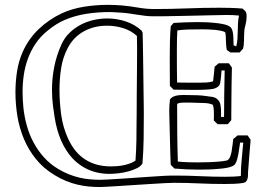

<svg xmlns="http://www.w3.org/2000/svg" viewBox="-20 -730 1055 777"><path d="M534.2 -584.5Q510.7 -606 479 -616Q447.3 -626 413.6 -626Q360.8 -626 319.6 -603.3Q278.3 -580.6 255.4 -538.1Q234.4 -499 227.5 -454.8Q220.7 -410.6 220.7 -367.2Q220.7 -317.4 227.5 -266.4Q234.4 -215.3 255.4 -169.4Q281.7 -111.8 325.4 -84.2Q369.1 -56.6 428.2 -56.6Q438 -56.6 450.7 -57.4Q463.4 -58.1 477.3 -60.8Q491.2 -63.5 504.6 -68.1Q518.1 -72.8 528.3 -80.1Q531.2 -120.1 532 -160.2Q532.7 -200.2 532.7 -240.7Q532.7 -244.6 533 -259.3Q533.2 -273.9 533.2 -295.7Q533.2 -317.4 533.4 -344.2Q533.7 -371.1 533.9 -399.2Q534.2 -427.2 534.4 -455.1Q534.7 -482.9 534.7 -506.3Q534.7 -529.8 534.7 -547.6Q534.7 -565.4 534.2 -573.2ZM557.1 -598.1Q557.6 -586.9 558.1 -559.8Q558.6 -532.7 559.1 -498Q559.6 -463.4 560.1 -425.5Q560.5 -387.7 561 -354.5Q561.5 -321.3 561.8 -297.6Q562 -273.9 562 -267.6Q562 -217.3 561.3 -168.5Q560.5 -119.6 556.6 -69.3Q551.3 -58.1 535.6 -50Q520 -42 500.5 -36.6Q481 -31.2 460 -28.8Q439 -26.4 422.9 -26.4Q367.7 -26.4 323.5 -50.5Q279.3 -74.7 250.5 -118.7Q236.8 -139.2 227.3 -161.4Q217.8 -183.6 211.4 -206.8Q205.1 -230 201.2 -254.2Q197.3 -278.3 194.3 -302.2Q192.4 -318.4 191.4 -334.2Q190.4 -350.1 190.4 -366.2Q190.4 -414.1 199.7 -460.4Q209 -506.8 229 -550.8Q240.7 -576.7 260.5 -596.2Q280.3 -615.7 304.7 -628.9Q329.1 -642.1 357.4 -648.7Q385.7 -655.3 414.1 -655.3Q452.6 -655.3 489 -643.3Q525.4 -631.3 552.7 -606.4ZM964.8 10.3Q946.3 13.2 927 13.9Q907.7 14.6 888.7 14.6Q836.9 14.6 785.9 12.2Q734.9 9.8 683.1 9.8Q673.8 9.8 650.1 11Q626.5 12.2 595.5 14.2Q564.5 16.1 530.3 18.3Q496.1 20.5 466.1 22.5Q436 24.4 413.8 25.6Q391.6 26.9 384.8 26.9Q361.3 26.9 338.6 24.7Q315.9 22.5 293.2 17.1Q270.5 11.7 247.6 2.4Q224.6 -6.8 200.7 -21.5Q156.2 -48.3 126 -85.7Q95.7 -123 77.1 -167Q58.6 -210.9 50.5 -259.3Q42.5 -307.6 42.5 -356.4Q42.5 -397.9 48.8 -440.2Q55.2 -482.4 72.3 -521Q96.2 -573.7 136.7 -612.3Q177.2 -650.9 229.5 -675.8Q270.5 -694.8 319.3 -702.6Q368.2 -710.4 416.5 -710.4Q431.2 -710.4 445.3 -709.7Q459.5 -709 473.1 -708Q505.4 -705.1 537.4 -699.5Q569.3 -693.8 601.6 -693.4Q668.5 -693.4 734.9 -696Q801.3 -698.7 868.2 -698.7Q891.6 -698.7 914.8 -698Q938 -697.3 961.4 -695.3Q966.8 -690.9 970.2 -687.5Q973.6 -684.1 975.3 -680.7Q977.1 -677.2 977.5 -673.1Q978 -668.9 978 -662.6Q978 -647 973.9 -631.3Q969.7 -615.7 968.8 -606.4Q967.8 -597.2 967.8 -586.7Q967.8 -576.2 967.5 -565.7Q967.3 -555.2 966.1 -545.4Q964.8 -535.6 961.9 -527.8Q962.4 -530.3 962.6 -533Q962.9 -535.6 963.9 -538.1V-534.2Q960 -529.8 956.8 -525.6Q953.6 -521.5 949.7 -517.6H912.6L897.9 -527.8Q896 -536.6 895.3 -546.4Q894.5 -556.2 894.3 -565.7Q894 -575.2 893.6 -583.7Q893.1 -592.3 891.6 -599.1Q887.2 -602.5 876.2 -605Q865.2 -607.4 851.8 -608.9Q838.4 -610.4 824.5 -610.8Q810.5 -611.3 799.8 -611.3Q769.5 -611.3 742.9 -610.6Q716.3 -609.9 697.8 -606.9Q696.8 -594.7 696.3 -575.2Q695.8 -555.7 695.8 -533.2Q695.8 -510.7 695.8 -487.8Q695.8 -464.8 696 -445.6Q696.3 -426.3 696.5 -412.8Q696.8 -399.4 696.8 -396Q720.2 -395.5 743.2 -395.5Q766.1 -395.5 790.5 -395.5Q803.7 -395.5 816.7 -396.2Q829.6 -397 842.3 -400.9Q844.2 -415.5 845.7 -430.4Q847.2 -445.3 848.6 -460Q852.5 -463.9 856.7 -467Q860.8 -470.2 865.2 -474.1H906.2Q909.2 -469.7 912.4 -465.3Q915.5 -460.9 918.5 -456.5Q918.5 -450.2 918 -433.1Q917.5 -416 917.2 -393.6Q917 -371.1 916.7 -346.4Q916.5 -321.8 916.3 -300.3Q916 -278.8 916 -263.2Q916 -247.6 916 -244.1Q912.1 -239.7 908.9 -235.6Q905.8 -231.4 901.9 -227.5H860.4L845.2 -242.7Q845.2 -245.6 845.5 -251.5Q845.7 -257.3 845.7 -264.6Q845.7 -271 845.5 -277.6Q845.2 -284.2 844.7 -290Q844.2 -295.9 843 -300.3Q841.8 -304.7 840.3 -306.6Q825.2 -312.5 808.1 -313Q791 -313.5 774.9 -314Q763.7 -314.5 752.7 -314.7Q741.7 -314.9 730.5 -314.9Q718.3 -314.9 708 -313.7Q697.8 -312.5 696.8 -306.2Q696.8 -246.1 697.3 -190.9Q697.8 -135.7 699.7 -76.2Q720.2 -74.2 739.7 -73.5Q759.3 -72.8 779.3 -72.8Q803.7 -72.8 827.9 -73.7Q852.1 -74.7 877 -77.1L896 -80.1Q897 -80.6 898.4 -80.8Q899.9 -81.1 901.4 -82Q903.3 -83 904.8 -83.5Q903.3 -82.5 902.3 -82.3Q901.4 -82 900.4 -81.5Q899.4 -81.1 898.9 -80.6Q906.2 -84.5 909.9 -92.5Q913.6 -100.6 915.8 -109.9Q918 -119.1 918.9 -128.9Q919.9 -138.7 921.4 -146Q922.4 -151.9 922.9 -159.2Q923.3 -166.5 925.8 -171.9Q925.8 -170.9 925.5 -170.2Q925.3 -169.4 925.3 -168.5Q929.2 -171.9 933.3 -175Q937.5 -178.2 941.4 -182.1H981.9Q984.9 -177.7 988 -173.3Q991.2 -168.9 994.1 -164.6Q994.1 -161.1 993.2 -151.1Q992.2 -141.1 991.2 -128.2Q990.2 -115.2 989 -100.3Q987.8 -85.4 986.8 -72.5Q985.8 -59.6 985.1 -49.6Q984.4 -39.6 983.9 -36.1Q983.4 -29.8 983.6 -24.2Q983.9 -18.6 983.2 -13.4Q982.4 -8.3 980.5 -3.2Q978.5 2 973.6 6.8ZM953.1 -13.7Q953.6 -14.2 953.9 -14.6Q954.1 -15.1 954.6 -15.6Q954.6 -50.8 958 -83.5Q961.4 -116.2 964.4 -152.8H947.3Q952.6 -160.2 951.9 -157.2Q951.2 -154.3 950.2 -142.6Q948.7 -135.3 947.5 -125.2Q946.3 -115.2 944.3 -105Q942.4 -94.7 939.7 -85Q937 -75.2 932.6 -67.9Q929.2 -61.5 920.4 -57.6Q911.6 -53.7 901.6 -51.5Q891.6 -49.3 882.1 -48.3Q872.6 -47.4 866.7 -46.9Q846.2 -44.9 825.7 -44.2Q805.2 -43.5 784.7 -43.5Q735.8 -43.5 686 -47.9L670.9 -63Q670.4 -70.8 669.9 -88.4Q669.4 -106 668.7 -128.7Q668 -151.4 667.5 -176.3Q667 -201.2 666.3 -223.1Q665.5 -245.1 665.3 -261.5Q665 -277.8 665 -283.7Q665 -307.1 667.5 -320.8V-327.1Q673.3 -335.4 682.4 -339.4Q691.4 -343.3 702.1 -344.5Q712.9 -345.7 723.9 -345.5Q734.9 -345.2 745.1 -345.2Q762.7 -345.2 780.3 -344.5Q797.9 -343.8 814 -341.3Q827.6 -339.8 840.8 -337.6Q854 -335.4 863.8 -324.2Q871.1 -315.9 873 -300.5Q875 -285.2 874.5 -271V-256.8H886.7Q886.7 -304.2 887.5 -350.8Q888.2 -397.5 889.2 -444.8H876.5Q876 -437.5 875.2 -428.5Q874.5 -419.4 873.5 -410.6Q872.6 -401.9 871.1 -394.8Q869.6 -387.7 867.2 -384.3Q862.3 -378.4 855.7 -375Q849.1 -371.6 841.3 -370.1Q833.5 -368.7 825.7 -368.2Q817.9 -367.7 811 -367.2Q800.3 -366.7 789.8 -366.5Q779.3 -366.2 768.6 -366.2Q747.1 -366.2 725.8 -366.7Q704.6 -367.2 682.6 -367.2L667.5 -382.3Q667.5 -411.1 667.2 -439.5Q667 -467.8 667 -497.1Q667 -529.3 667.7 -560.8Q668.5 -592.3 670.9 -623.5Q673.8 -627.4 676.8 -630.6Q679.7 -633.8 682.6 -637.2Q706.1 -638.7 729.7 -639.6Q753.4 -640.6 776.9 -640.6Q795.4 -640.6 813.5 -639.9Q831.5 -639.2 850.1 -637.2Q856.4 -636.7 865.5 -635.5Q874.5 -634.3 883.5 -632.3Q892.6 -630.4 900.9 -627.2Q909.2 -624 914.1 -618.7Q918.9 -613.3 921.1 -604Q923.3 -594.7 924.1 -584.2Q924.8 -573.7 924.8 -563.7Q924.8 -553.7 925.3 -546.9L936 -542Q939.9 -557.1 940.9 -572.3Q941.9 -587.4 942.1 -603Q942.4 -618.7 943.1 -634.8Q943.8 -650.9 947.3 -667Q935.1 -668.5 922.6 -668.9Q910.2 -669.4 897.5 -669.4Q891.6 -669.4 872.3 -668.9Q853 -668.5 826.7 -668Q800.3 -667.5 770.3 -666.7Q740.2 -666 712.9 -665.5Q685.5 -665 663.8 -664.6Q642.1 -664.1 632.3 -664.1H600.1Q584 -664.1 567.9 -666Q551.8 -668 535.9 -670.4Q520 -672.9 503.9 -675.3Q487.8 -677.7 471.7 -678.7Q469.7 -678.7 462.6 -679.2Q455.6 -679.7 447.5 -680.2Q439.5 -680.7 432.4 -680.9Q425.3 -681.2 422.9 -681.2Q376 -681.2 330.6 -674.3Q285.2 -667.5 242.2 -649.4Q223.6 -641.6 206.5 -630.6Q189.5 -619.6 173.8 -606.9Q144.5 -583.5 125 -554.9Q105.5 -526.4 93.5 -494.1Q81.5 -461.9 76.4 -427.2Q71.3 -392.6 71.3 -356.9Q71.3 -341.3 72.3 -325.4Q73.2 -309.6 74.7 -293.9Q78.6 -257.3 88.6 -221.4Q98.6 -185.5 116 -153.1Q133.3 -120.6 158 -93.3Q182.6 -65.9 215.3 -46.4Q237.3 -33.2 258.8 -24.7Q280.3 -16.1 301.3 -11.2Q322.3 -6.3 343.3 -4.4Q364.3 -2.4 386.2 -2.4Q393.1 -2.4 412.6 -3.4Q432.1 -4.4 458.3 -6.1Q484.4 -7.8 514.2 -9.8Q543.9 -11.7 570.8 -13.7Q597.7 -15.6 618.4 -16.8Q639.2 -18.1 647.9 -18.6Q658.2 -19 668.2 -19.3Q678.2 -19.5 688.5 -19.5Q739.3 -19.5 789.6 -17.1Q839.8 -14.6 890.6 -14.6Q908.2 -14.6 926 -15.4Q943.8 -16.1 961.4 -18.6Z"/></svg>

Font: XB Kayhan Pook
Style: Regular
Weight: 700
Designer: Behnam
Foundry: Irmug
Version: Version 7.300 2009